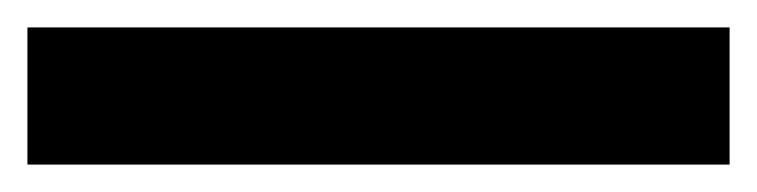

<svg xmlns="http://www.w3.org/2000/svg" viewBox="-20 12 552 140"><path d="M0 132V32H512V132Z"/></svg>

Font: REM
Style: Bold
Weight: 700
Designer: Octavio Pardo
Foundry: Ashler Design
Version: Version 1.005;gftools[0.9.28]